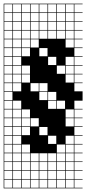

<svg xmlns="http://www.w3.org/2000/svg" viewBox="-20 -785 469 1043"><path d="M0 -765.1H428.6V-761.9H384.1V-717.5H428.6V-714.3H384.1V-669.8H428.6V-666.7H384.1V-622.2H428.6V-619H384.1V-574.6H428.6V-571.4H384.1V-527H428.6V-523.8H384.1V-479.4H428.6V-476.2H384.1V-431.7H428.6V-428.6H384.1V-384.1H428.6V-381H384.1V-336.5H428.6V-333.3H384.1V-288.9H428.6V-238.1H384.1V-193.7H428.6V-190.5H384.1V-146H428.6V-142.9H384.1V-98.4H428.6V-95.2H384.1V-50.8H428.6V-47.6H384.1V-3.2H428.6V0H384.1V44.4H428.6V47.6H384.1V92.1H428.6V95.2H384.1V139.7H428.6V142.9H384.1V187.3H428.6V190.5H384.1V234.9H428.6V238.1H0ZM336.5 -717.5H381V-761.9H336.5ZM146 -717.5H190.5V-761.9H146ZM3.2 -717.5H47.6V-761.9H3.2ZM288.9 -717.5H333.3V-761.9H288.9ZM50.8 -717.5H95.2V-761.9H50.8ZM98.4 -717.5H142.9V-761.9H98.4ZM193.7 -717.5H238.1V-761.9H193.7ZM241.3 -717.5H285.7V-761.9H241.3ZM241.3 -669.8H285.7V-714.3H241.3ZM193.7 -669.8H238.1V-714.3H193.7ZM336.5 -669.8H381V-714.3H336.5ZM146 -669.8H190.5V-714.3H146ZM98.4 -669.8H142.9V-714.3H98.4ZM288.9 -669.8H333.3V-714.3H288.9ZM50.8 -669.8H95.2V-714.3H50.8ZM3.2 -669.8H47.6V-714.3H3.2ZM241.3 -622.2H285.7V-666.7H241.3ZM193.7 -622.2H238.1V-666.7H193.7ZM146 -622.2H190.5V-666.7H146ZM288.9 -622.2H333.3V-666.7H288.9ZM98.4 -622.2H142.9V-666.7H98.4ZM50.8 -622.2H95.2V-666.7H50.8ZM3.2 -622.2H47.6V-666.7H3.2ZM336.5 -622.2H381V-666.7H336.5ZM241.3 -574.6H285.7V-619H241.3ZM288.9 -574.6H333.3V-619H288.9ZM193.7 -574.6H238.1V-619H193.7ZM146 -574.6H190.5V-619H146ZM98.4 -574.6H142.9V-619H98.4ZM50.8 -574.6H95.2V-619H50.8ZM336.5 -574.6H381V-619H336.5ZM3.2 -574.6H47.6V-619H3.2ZM98.4 -527H142.9V-571.4H98.4ZM146 -527H190.5V-571.4H146ZM336.5 -527H381V-571.4H336.5ZM3.2 -527H47.6V-571.4H3.2ZM50.8 -527H95.2V-571.4H50.8ZM50.8 -479.4H95.2V-523.8H50.8ZM98.4 -479.4H142.9V-523.8H98.4ZM193.7 -479.4H238.1V-523.8H193.7ZM3.2 -479.4H47.6V-523.8H3.2ZM50.8 -431.7H95.2V-476.2H50.8ZM336.5 -431.7H381V-476.2H336.5ZM241.3 -431.7H285.7V-476.2H241.3ZM3.2 -431.7H47.6V-476.2H3.2ZM3.2 -384.1H47.6V-428.6H3.2ZM98.4 -384.1H142.9V-428.6H98.4ZM288.9 -384.1H333.3V-428.6H288.9ZM336.5 -384.1H381V-428.6H336.5ZM50.8 -384.1H95.2V-428.6H50.8ZM3.2 -336.5H47.6V-381H3.2ZM50.8 -336.5H95.2V-381H50.8ZM98.4 -336.5H142.9V-381H98.4ZM336.5 -336.5H381V-381H336.5ZM3.2 -288.9H47.6V-333.3H3.2ZM146 -288.9H190.5V-333.3H146ZM193.7 -288.9H238.1V-333.3H193.7ZM50.8 -288.9H95.2V-333.3H50.8ZM3.2 -241.3H47.6V-285.7H3.2ZM193.7 -241.3H238.1V-285.7H193.7ZM241.3 -241.3H285.7V-285.7H241.3ZM241.3 -193.7H285.7V-238.1H241.3ZM3.2 -193.7H47.6V-238.1H3.2ZM50.8 -193.7H95.2V-238.1H50.8ZM288.9 -193.7H333.3V-238.1H288.9ZM3.2 -146H47.6V-190.5H3.2ZM50.8 -146H95.2V-190.5H50.8ZM336.5 -146H381V-190.5H336.5ZM98.4 -146H142.9V-190.5H98.4ZM50.8 -98.4H95.2V-142.9H50.8ZM336.5 -98.4H381V-142.9H336.5ZM146 -98.4H190.5V-142.9H146ZM98.4 -98.4H142.9V-142.9H98.4ZM3.2 -98.4H47.6V-142.9H3.2ZM50.8 -50.8H95.2V-95.2H50.8ZM3.2 -50.8H47.6V-95.2H3.2ZM193.7 -50.8H238.1V-95.2H193.7ZM98.4 -50.8H142.9V-95.2H98.4ZM50.8 -3.2H95.2V-47.6H50.8ZM241.3 -3.2H285.7V-47.6H241.3ZM336.5 -3.2H381V-47.6H336.5ZM3.2 -3.2H47.6V-47.6H3.2ZM336.5 44.4H381V0H336.5ZM98.4 44.4H142.9V0H98.4ZM288.9 44.4H333.3V0H288.9ZM50.8 44.4H95.2V0H50.8ZM3.2 44.4H47.6V0H3.2ZM288.9 92.1H333.3V47.6H288.9ZM146 92.1H190.5V47.6H146ZM50.8 92.1H95.2V47.6H50.8ZM241.3 92.1H285.7V47.6H241.3ZM98.4 92.1H142.9V47.6H98.4ZM193.7 92.1H238.1V47.6H193.7ZM336.5 92.1H381V47.6H336.5ZM3.2 92.1H47.6V47.6H3.2ZM193.7 139.7H238.1V95.2H193.7ZM50.8 139.7H95.2V95.2H50.8ZM241.3 139.7H285.7V95.2H241.3ZM288.9 139.7H333.3V95.2H288.9ZM98.4 139.7H142.9V95.2H98.4ZM3.2 139.7H47.6V95.2H3.2ZM146 139.7H190.5V95.2H146ZM336.5 139.7H381V95.2H336.5ZM50.8 187.3H95.2V142.9H50.8ZM146 187.3H190.5V142.9H146ZM336.5 187.3H381V142.9H336.5ZM3.2 187.3H47.6V142.9H3.2ZM98.4 187.3H142.9V142.9H98.4ZM288.9 187.3H333.3V142.9H288.9ZM193.7 187.3H238.1V142.9H193.7ZM241.3 187.3H285.7V142.9H241.3ZM146 234.9H190.5V190.5H146ZM336.5 234.9H381V190.5H336.5ZM3.2 234.9H47.6V190.5H3.2ZM98.4 234.9H142.9V190.5H98.4ZM288.9 234.9H333.3V190.5H288.9ZM241.3 234.9H285.7V190.5H241.3ZM50.8 234.9H95.2V190.5H50.8ZM193.7 234.9H238.1V190.5H193.7Z"/></svg>

Font: Jacquard 12 Charted
Style: Regular
Weight: 400
Designer: Sarah Cadigan-Fried
Version: Version 1.000